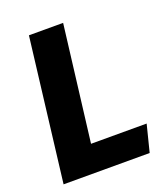

<svg xmlns="http://www.w3.org/2000/svg" viewBox="-129 -785 766 876"><g transform="rotate(-20 254.0 -346.5)"><path d="M29 0 113 -693H279L210 -131H480L447 0Z"/></g></svg>

Font: Szlgxwxxxixliatcpuztgldltzi
Style: Regular
Weight: 700
Italic angle: -8°
Designer: Carrois Corporate & Edenspiekermann
Foundry: Carrois Corporate GbR & Edenspiekermann AG
Version: Version 2.001